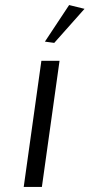

<svg xmlns="http://www.w3.org/2000/svg" viewBox="-20 -741 355 761"><path d="M216 -500 146 0H74L144 -500ZM254 -721 315 -706 195 -571 158 -576Z"/></svg>

Font: ArsenalItalic
Style: Italic
Weight: 400
Italic angle: -9°
Designer: Andrij Shevchenko
Foundry: Stairsfor.com
Version: Version 1.000